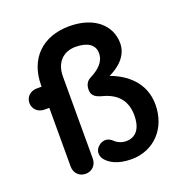

<svg xmlns="http://www.w3.org/2000/svg" viewBox="-133 -854 931 980"><g transform="rotate(-20 332.0 -363.5)"><path d="M231 -61V-506C231 -584 277 -627 343 -627C404 -627 445 -604 445 -556C445 -508 409 -477 359 -452C342 -442 331 -425 331 -398C331 -372 344 -356 378 -346C452 -328 506 -287 506 -195C506 -137 484 -86 422 -86C399 -86 376 -96 363 -109C340 -132 315 -132 294 -119C260 -97 264 -64 277 -45C298 -16 342 10 417 10C538 10 626 -81 626 -211C626 -332 539 -398 456 -428C507 -452 564 -496 564 -567C564 -663 485 -737 349 -737C203 -737 111 -647 111 -502V-495H85C50 -495 24 -471 24 -438C24 -404 50 -380 85 -380H111V-61C111 -26 136 0 171 0C206 0 231 -26 231 -61Z"/></g></svg>

Font: Hotpoint
Style: Bold
Weight: 700
Designer: Andrew Paglinawan, Luciano Perondi, Riccardo Olocco
Foundry: CAST Cooperativa Anonima Servizi Tipografici
Version: Version 1.000;PS 2.1;hotconv 16.6.51;makeotf.lib2.5.65220